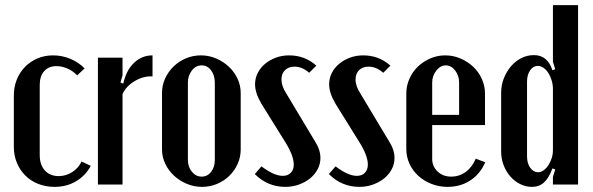

<svg xmlns="http://www.w3.org/2000/svg" viewBox="-20 -720 2314 749"><path d="M34 -348Q34 -381 45.5 -409.5Q57 -438 77.5 -459Q98 -480 126 -492Q154 -504 187 -504Q222 -504 254.5 -490.5Q287 -477 310 -453L281 -426Q265 -443 243.5 -452.5Q222 -462 200 -462Q170 -462 152.5 -442.5Q135 -423 135 -389V-115Q135 -77 155 -55Q175 -33 209 -33Q237 -33 261.5 -48.5Q286 -64 298 -90L334 -73Q314 -35 277 -13Q240 9 193 9Q159 9 129.5 -2.5Q100 -14 79 -35Q58 -56 46 -84.5Q34 -113 34 -147Z M458 -495V-426L450 -398L461 -394Q472 -445 502.5 -474.5Q533 -504 575 -504V-422Q540 -424 506 -404Q472 -384 458 -353V0H362V-495Z M764 -504Q795 -504 823 -492Q851 -480 872.5 -460Q894 -440 906.5 -413.5Q919 -387 919 -357V-137Q919 -107 907 -80.5Q895 -54 874.5 -34Q854 -14 826.5 -2.5Q799 9 768 9Q737 9 708.5 -3Q680 -15 658.5 -35Q637 -55 624.5 -81.5Q612 -108 612 -137V-357Q612 -387 624 -413.5Q636 -440 657 -460.5Q678 -481 705.5 -492.5Q733 -504 764 -504ZM767 -465Q744 -465 728.5 -445Q713 -425 713 -398V-96Q713 -69 728.5 -50Q744 -31 767 -31Q789 -31 803.5 -49.5Q818 -68 818 -96V-398Q818 -426 803.5 -445.5Q789 -465 767 -465Z M1186 -436Q1159 -460 1129 -460Q1106 -460 1092 -446.5Q1078 -433 1078 -410Q1078 -384 1097 -355L1208 -170Q1230 -136 1230 -104Q1230 -80 1219 -59.5Q1208 -39 1189.5 -24Q1171 -9 1146 0Q1121 9 1093 9Q1024 9 974 -41L1000 -71Q1049 -34 1083 -34Q1103 -34 1114.5 -46Q1126 -58 1126 -78Q1126 -113 1092 -167L1000 -315Q975 -357 975 -391Q975 -415 985.5 -435.5Q996 -456 1014 -471Q1032 -486 1056 -495Q1080 -504 1108 -504Q1169 -504 1214 -464Z M1475 -436Q1448 -460 1418 -460Q1395 -460 1381 -446.5Q1367 -433 1367 -410Q1367 -384 1386 -355L1497 -170Q1519 -136 1519 -104Q1519 -80 1508 -59.5Q1497 -39 1478.5 -24Q1460 -9 1435 0Q1410 9 1382 9Q1313 9 1263 -41L1289 -71Q1338 -34 1372 -34Q1392 -34 1403.5 -46Q1415 -58 1415 -78Q1415 -113 1381 -167L1289 -315Q1264 -357 1264 -391Q1264 -415 1274.5 -435.5Q1285 -456 1303 -471Q1321 -486 1345 -495Q1369 -504 1397 -504Q1458 -504 1503 -464Z M1565 -355Q1565 -385 1577 -412.5Q1589 -440 1610 -460Q1631 -480 1658.5 -492Q1686 -504 1717 -504Q1748 -504 1776 -492Q1804 -480 1825.5 -460Q1847 -440 1859.5 -412.5Q1872 -385 1872 -355V-232H1666V-100Q1666 -71 1687 -51Q1708 -31 1740 -31Q1772 -31 1797 -49.5Q1822 -68 1836 -101L1873 -87Q1853 -41 1814.5 -16Q1776 9 1726 9Q1693 9 1663.5 -2.5Q1634 -14 1612 -34Q1590 -54 1577.5 -81Q1565 -108 1565 -139ZM1771 -272V-398Q1771 -425 1755.5 -445Q1740 -465 1719 -465Q1698 -465 1682 -444.5Q1666 -424 1666 -398V-272Z M2146 -59 2135 -63Q2121 -25 2102 -8Q2083 9 2055 9Q2031 9 2009 -2Q1987 -13 1970.5 -32Q1954 -51 1944.5 -76Q1935 -101 1935 -129V-358Q1935 -388 1945.5 -414.5Q1956 -441 1973.5 -461.5Q1991 -482 2014 -493.5Q2037 -505 2063 -505Q2116 -505 2135 -446L2146 -450L2137 -479V-700H2235V0H2137V-30ZM2137 -373Q2137 -390 2132 -406.5Q2127 -423 2119 -435.5Q2111 -448 2100 -455.5Q2089 -463 2078 -463Q2060 -463 2048 -445.5Q2036 -428 2036 -402V-109Q2036 -83 2048.5 -65.5Q2061 -48 2079 -48Q2090 -48 2100.5 -55.5Q2111 -63 2119 -75Q2127 -87 2132 -102.5Q2137 -118 2137 -134Z"/></svg>

Font: Moniqa Paragraph
Style: Bold
Weight: 700
Designer: Rajesh Rajput
Foundry: Rajesh Rajput
Version: Version 1.000